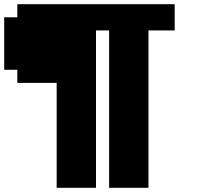

<svg xmlns="http://www.w3.org/2000/svg" viewBox="-20 -895 977 915"><path d="M500 0H687.5V-750H812.5V-875H62.5V-812.5H0V-562.5H62.5V-500H250V0H437.5V-750H500Z"/></svg>

Font: Faithful 32x
Style: Semibold
Weight: 400
Foundry: Faithful Resource Pack
Version: Version 1.0; January 27, 2023